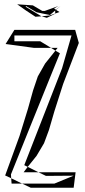

<svg xmlns="http://www.w3.org/2000/svg" viewBox="-20 -864 396 894"><path d="M47 -672V-699H313L269 -546L93 -95L109 -87L150 -138L185 -197L208 -259L233 -345L274 -473L347 -664L330 -725H47L6 -659L139 -641H218L167 -672ZM122 -278 213 -503 259 -616 238 -628 190 -568 156 -508 134 -443 110 -357 71 -231 4 -47 32 -34 31 -52ZM332 -62H159L194 -45L323 -46L233 -9H83L123 10H323ZM109 -87 159 -62H90ZM32 -34 83 -9H34ZM248 -641 238 -628 218 -641ZM257 -808 241 -818 262 -836 240 -819 232 -825 252 -836 188 -813H177L133 -839L60 -844L101 -815L145 -786L173 -788L97 -834L101 -833V-836L150 -807L212 -794L237 -815V-801ZM237 -801V-800L198 -781L174 -788L211 -792Z"/></svg>

Font: Quebrada
Style: Regular
Weight: 400
Designer: deFharo
Foundry: deFharo
Version: Version 1.034 2012